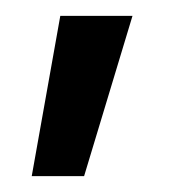

<svg xmlns="http://www.w3.org/2000/svg" viewBox="-20 -147 229 242"><path d="M147 -127H56L20 75H86Z"/></svg>

Font: Spoqa Han Sans Neo
Style: Regular
Weight: 400
Designer: [Spoqa Han Sans Neo] Dong-huui Kim ___ Younghwa Kang ___ Yujin Lee ___ [Noto Sans] Ryoko NISHIZUKA ____ (kana & ideograp
Foundry: Spoqa (http://www.spoqa-han-sans.com)
Version: Version 1.100;hotconv 1.0.109;makeotfexe 2.5.65596